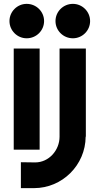

<svg xmlns="http://www.w3.org/2000/svg" viewBox="-20 -774 514 993"><path d="M208 -665C208 -714 168 -754 118 -754C69 -754 29 -714 29 -665C29 -616 69 -576 118 -576C168 -576 208 -616 208 -665ZM185 -523H51V0H185ZM446 -665C446 -714 406 -754 357 -754C307 -754 267 -714 267 -665C267 -616 307 -576 357 -576C406 -576 446 -616 446 -665ZM156 199C302 199 422 80 423 -67H424V-523H288V-67C288 3 233 66 162 66L88 65V199Z"/></svg>

Font: Righteous
Style: Regular
Weight: 400
Designer: Astigmatic (AOETI)
Foundry: Astigmatic (AOETI)
Version: Version 1.000